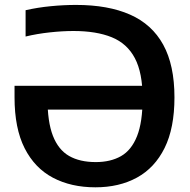

<svg xmlns="http://www.w3.org/2000/svg" viewBox="-20 -770 792 799"><path d="M377 9.5Q276 9.5 200.2 -30.5Q124.5 -70.5 82.5 -153.2Q40.5 -236 40.5 -365V-413H616V-314H129.5L177.5 -362Q177.5 -263 200.2 -204.8Q223 -146.5 267.5 -121Q312 -95.5 378.5 -95.5Q440 -95.5 483.5 -120.2Q527 -145 550.2 -203.2Q573.5 -261.5 573.5 -361.5Q573.5 -467 541.2 -528Q509 -589 445 -615Q381 -641 286 -641Q239.5 -641 186.8 -635.2Q134 -629.5 86.5 -618V-727.5Q137 -739 191 -744.2Q245 -749.5 296.5 -749.5Q430 -749.5 521.2 -709.2Q612.5 -669 659.2 -584Q706 -499 706 -364.5Q706 -237 665 -154.2Q624 -71.5 550 -31Q476 9.5 377 9.5Z"/></svg>

Font: Encode Sans Condensed Thin SemiBold
Style: Regular
Weight: 600
Version: Version 3.002